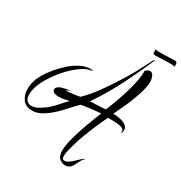

<svg xmlns="http://www.w3.org/2000/svg" viewBox="-253 -1000 1317 1396"><g transform="rotate(30 406.0 -302.0)"><path d="M496 228Q470 228 448 209Q435 198 430 180.5Q425 163 425 142Q425 111 433 75Q441 39 451.5 5Q462 -29 470 -55Q477 -76 489 -109Q501 -142 514 -175Q527 -208 536 -230Q530 -230 506.5 -228Q483 -226 454 -222.5Q425 -219 402 -215.5Q379 -212 374 -210Q358 -195 336 -171Q314 -147 290.5 -121.5Q267 -96 247 -78Q210 -44 170.5 -20.5Q131 3 89 3Q35 3 9 -32.5Q-17 -68 -17 -119Q-17 -184 20 -247Q40 -282 72 -321Q104 -360 143.5 -395Q183 -430 225.5 -451.5Q268 -473 307 -473Q313 -473 321.5 -471.5Q330 -470 330 -467L316 -465Q288 -461 255 -441Q187 -400 123 -322Q91 -284 67 -244Q42 -204 27.5 -163.5Q13 -123 13 -89Q13 -55 29 -39.5Q45 -24 68 -24Q94 -24 125 -41Q166 -65 192.5 -89Q219 -113 241 -139Q263 -165 292 -194L253 -186Q230 -181 208 -181Q179 -181 165 -190Q151 -199 151 -211Q151 -230 179 -244Q199 -252 221 -256Q243 -259 259 -263Q261 -263 261 -262Q261 -260 259 -260Q251 -259 241 -253Q231 -247 230 -244Q235 -245 250 -246.5Q265 -248 284 -250.5Q303 -253 320 -255.5Q337 -258 345 -260Q390 -303 435.5 -364Q481 -425 522.5 -490Q564 -555 595 -609Q598 -615 609 -635.5Q620 -656 633 -681Q646 -706 657 -727Q668 -748 672 -756Q675 -762 677 -762Q679 -762 679.5 -758.5Q680 -755 678 -752Q628 -635 566 -511.5Q504 -388 421 -266Q429 -267 449 -267.5Q469 -268 491 -269Q513 -270 530 -271Q547 -272 551 -273Q567 -311 585.5 -362.5Q604 -414 620.5 -468.5Q637 -523 646.5 -572.5Q656 -622 654 -657Q662 -662 671 -669Q679 -676 688 -676Q711 -676 720.5 -652Q730 -628 730 -602Q730 -577 721 -542Q712 -507 698.5 -469Q685 -431 670 -395Q653 -357 636 -321.5Q619 -286 613 -273Q640 -273 670 -267Q700 -261 720.5 -247Q741 -233 741 -208Q741 -204 741 -200.5Q741 -197 739 -192Q736 -182 732 -182Q730 -182 730 -187Q730 -189 731 -191.5Q732 -194 732 -197Q732 -201 729 -205Q720 -217 696.5 -222Q673 -227 645 -227.5Q617 -228 595 -228Q587 -213 571 -178Q555 -143 537.5 -101Q520 -59 505.5 -20.5Q491 18 485 40Q481 53 474 76.5Q467 100 461 125.5Q455 151 455 171Q455 197 468 200Q488 204 509 189.5Q530 175 551.5 153.5Q573 132 593 117Q603 112 596 121Q589 126 580.5 140Q572 154 565 168.5Q558 183 554 190Q545 209 529.5 218.5Q514 228 496 228ZM829 -791Q823 -794 810.5 -795Q798 -796 784 -796Q753 -796 718.5 -794Q684 -792 667 -792Q647 -792 646 -806Q645 -820 645 -832Q653 -830 666 -829Q679 -828 694 -828Q725 -828 755.5 -830Q786 -832 808 -832Q825 -832 827 -818Q829 -804 829 -791Z"/></g></svg>

Font: Birthstone Bounce
Style: Regular
Weight: 400
Designer: Robert E. Leuschke
Foundry: Rob Leuschke
Version: Version 1.010; ttfautohint (v1.8.3)